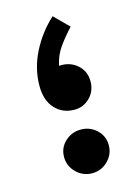

<svg xmlns="http://www.w3.org/2000/svg" viewBox="-92 -610 475 668"><g transform="rotate(-15 145.0 -276.5)"><path d="M141.6 -385.7Q148.9 -421.4 168.7 -449.5Q188.5 -477.5 215.8 -506.8L164.6 -558.1Q116.2 -513.7 86.9 -455.6Q57.6 -397.5 57.6 -335Q57.6 -283.2 84.7 -253.7Q111.8 -224.1 154.8 -224.1Q187 -224.1 210.2 -247.3Q233.4 -270.5 233.4 -305.2Q233.4 -342.3 207 -365.2Q180.7 -388.2 141.6 -385.7ZM76.2 -74.4Q76.2 -41.5 100.1 -18.1Q124 5.4 157 5.4Q189.9 5.4 213.6 -18.1Q237.3 -41.5 237.3 -74.4Q237.3 -107.4 213.6 -129.6Q189.9 -151.9 157 -151.9Q124 -151.9 100.1 -129.6Q76.2 -107.4 76.2 -74.4Z"/></g></svg>

Font: Estedad-FD-VF Thin
Style: Regular
Weight: 100
Designer: Amin Abedi
Version: Version 5.0